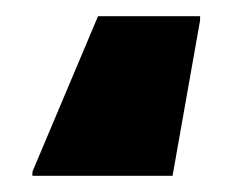

<svg xmlns="http://www.w3.org/2000/svg" viewBox="-20 -28 287 237"><path d="M20 184 101 -8H227V-3L193 189H20Z"/></svg>

Font: Saira Stencil One
Style: Regular
Weight: 400
Designer: Hector Gatti with collaboration of the Omnibus-Type team
Foundry: Omnibus-Type
Version: Version 1.004